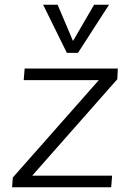

<svg xmlns="http://www.w3.org/2000/svg" viewBox="-20 -790 555 810"><path d="M31 0 34 -41 427 -486 442 -452H80L84 -501H477L475 -456L86 -15L72 -49H453L449 0ZM377 -770H440L309 -567H262L162 -770H223L288 -617Z"/></svg>

Font: Muli Light
Style: Italic
Weight: 300
Italic angle: -4.541°
Designer: Vernon Adams
Foundry: Vernon Adams
Version: Version 2.100; ttfautohint (v1.8.1.43-b0c9)